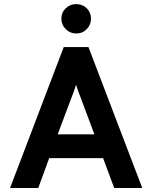

<svg xmlns="http://www.w3.org/2000/svg" viewBox="-20 -934 757 954"><path d="M30 0 296.6 -700H419.6L686.8 0H547.4L492.2 -148.2H224.4L170.2 0ZM266.6 -266.6H449L378.8 -454.2Q375.6 -462.4 371.6 -472.9Q367.7 -483.5 364 -494.1Q360.3 -504.8 358 -513.2Q355.5 -504.8 351.9 -494.1Q348.3 -483.5 344.4 -472.9Q340.4 -462.4 337.2 -454.2ZM358.5 -767.6Q328.3 -767.6 306.6 -789.3Q284.9 -811 284.9 -841.2Q284.9 -871.9 306.6 -892.8Q328.3 -913.6 358.5 -913.6Q390.1 -913.6 411.1 -892.8Q432.1 -871.9 432.1 -841.2Q432.1 -811 411.1 -789.3Q390.1 -767.6 358.5 -767.6Z"/></svg>

Font: Overpass
Style: Regular
Weight: 400
Designer: Delve Withrington, Dave Bailey, Thomas Jockin
Foundry: Delve Fonts LLC
Version: Version 4.000